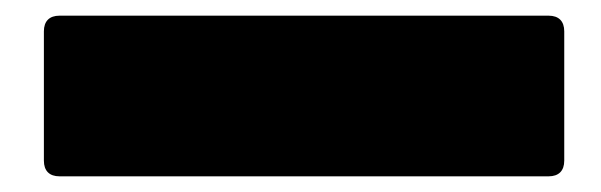

<svg xmlns="http://www.w3.org/2000/svg" viewBox="-20 22 767 245"><path d="M36 62V227C36 240 43 247 56 247H680C693 247 700 240 700 227V62C700 49 693 42 680 42H56C43 42 36 49 36 62Z"/></svg>

Font: Malmofest Black-Rounded
Style: Regular
Weight: 800
Designer: Jonny Pinhorn (Poppins), Kolossal
Version: Version 1.004;Glyphs 3.1.2 (3151)